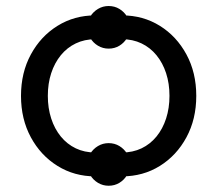

<svg xmlns="http://www.w3.org/2000/svg" viewBox="-20 -568 712 629"><path d="M266.1 -29.3Q266.1 -10.3 275.6 5.6Q285.2 21.5 301 31Q316.9 40.5 335.9 40.5Q355.5 40.5 371.1 31Q386.7 21.5 396.2 5.6Q405.8 -10.3 405.8 -29.3Q405.8 -48.8 396.2 -64.5Q386.7 -80.1 371.1 -89.6Q355.5 -99.1 335.9 -99.1Q316.9 -99.1 301 -89.6Q285.2 -80.1 275.6 -64.5Q266.1 -48.8 266.1 -29.3ZM266.1 -478.5Q266.1 -459.5 275.6 -443.6Q285.2 -427.7 301 -418.2Q316.9 -408.7 335.9 -408.7Q355.5 -408.7 371.1 -418.2Q386.7 -427.7 396.2 -443.6Q405.8 -459.5 405.8 -478.5Q405.8 -498 396.2 -513.7Q386.7 -529.3 371.1 -538.8Q355.5 -548.3 335.9 -548.3Q316.9 -548.3 301 -538.8Q285.2 -529.3 275.6 -513.7Q266.1 -498 266.1 -478.5ZM379.9 -439.5Q415 -439.5 443.6 -425.8Q472.2 -412.1 492.7 -387Q513.2 -361.8 524.2 -328.1Q535.2 -294.4 535.2 -253.9Q535.2 -213.9 524.2 -179.9Q513.2 -146 492.7 -120.8Q472.2 -95.7 443.6 -82Q415 -68.4 379.9 -68.4V9.8Q448.7 9.8 503.7 -24.4Q558.6 -58.6 590.8 -118.2Q623 -177.7 623 -253.9Q623 -330.1 590.8 -389.6Q558.6 -449.2 503.7 -483.4Q448.7 -517.6 379.9 -517.6ZM292 -439.5V-517.6Q223.6 -517.6 168.5 -483.4Q113.3 -449.2 81.1 -389.6Q48.8 -330.1 48.8 -253.9Q48.8 -177.7 81.1 -118.2Q113.3 -58.6 168.5 -24.4Q223.6 9.8 292 9.8V-68.4Q256.8 -68.4 228.3 -82Q199.7 -95.7 179.2 -120.8Q158.7 -146 147.7 -179.9Q136.7 -213.9 136.7 -253.9Q136.7 -294.4 147.7 -328.1Q158.7 -361.8 179.2 -387Q199.7 -412.1 228.3 -425.8Q256.8 -439.5 292 -439.5Z"/></svg>

Font: Giphurs SC
Style: Regular
Weight: 400
Version: Version 0.920